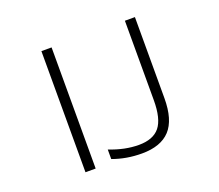

<svg xmlns="http://www.w3.org/2000/svg" viewBox="-122 -905 1245 1091"><g transform="rotate(-20 500.0 -360.0)"><path d="M223.6 1V-731.4H285.2V1ZM728.5 -731.4H789.1V-241.2Q789.1 -110.4 732.9 -49.8Q676.8 10.7 562.5 10.7Q468.8 10.7 386.7 -19.5V-77.1Q478.5 -41 562.5 -41Q649.4 -41 689 -89.8Q728.5 -138.7 728.5 -251Z"/></g></svg>

Font: GenEi Gothic M Light
Style: Regular
Weight: 300
Designer: o_tamon (Modified); [Source Han Sans]
Ryoko NISHIZUKA  (kana & ideographs); Paul D. Hunt (Latin, Greek & Cyrillic); Wenl
Version: Version 1.1a;Original Version 1.004